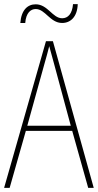

<svg xmlns="http://www.w3.org/2000/svg" viewBox="-20 -916 477 936"><path d="M79 -804H103C107 -854 130 -872 154 -872C201 -872 224 -804 283 -804C324 -804 357 -834 359 -896H336C332 -848 311 -827 283 -827C236 -827 213 -895 154 -895C115 -895 84 -868 79 -804ZM410 0H437L238 -715H204L0 0H27L106 -278H332ZM243 -607 325 -303H113L197 -606C206 -638 213 -662 220 -691C228 -660 235 -637 243 -607Z"/></svg>

Font: Noto Sans Khmer UI Condensed Thin
Style: Regular
Weight: 100
Width: 3
Designer: Danh Hong and the Monotype Design Team
Foundry: Monotype Imaging Inc.
Version: Version 2.002